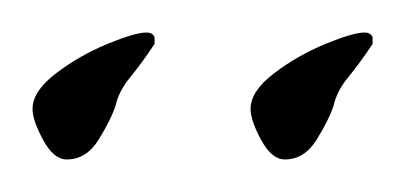

<svg xmlns="http://www.w3.org/2000/svg" viewBox="-20 -521 249 118"><path d="M155 -423Q147 -423 140.5 -435Q134 -447 134 -454Q134 -465 148.5 -476Q163 -487 180 -494Q197 -501 204 -501Q208 -501 209 -498V-494Q201 -482 194 -473.5Q187 -465 185 -456Q182 -447 174.5 -435Q167 -423 155 -423ZM21 -423Q13 -423 6.5 -435Q0 -447 0 -454Q0 -465 14.5 -476Q29 -487 46 -494Q63 -501 70 -501Q74 -501 75 -498V-494Q67 -482 60 -473.5Q53 -465 51 -456Q48 -447 40.5 -435Q33 -423 21 -423Z"/></svg>

Font: Beau Rivage
Style: Regular
Weight: 400
Designer: Robert E. Leuschke
Foundry: Robert E. Leuschke
Version: Version 1.010; ttfautohint (v1.8.3)